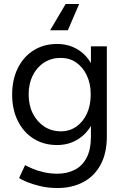

<svg xmlns="http://www.w3.org/2000/svg" viewBox="-20 -733 627 965"><path d="M270 212Q222 212 182.5 202.5Q143 193 115.5 181.5Q88 170 76 162L106 97Q119 104 143 114.5Q167 125 199.5 132.5Q232 140 269 140Q317 140 355.5 120.5Q394 101 415.5 59.5Q437 18 437 -47V-100Q410 -55 366 -29.5Q322 -4 267 -4Q200 -4 149 -36Q98 -68 69.5 -125.5Q41 -183 41 -257Q41 -333 69.5 -390.5Q98 -448 149 -480Q200 -512 267 -512Q322 -512 366 -487Q410 -462 437 -416V-500H517V-48Q517 38 485 96Q453 154 397 183Q341 212 270 212ZM286 -73Q330 -73 364 -97Q398 -121 417 -162.5Q436 -204 436 -259Q436 -312 416.5 -353.5Q397 -395 363.5 -418.5Q330 -442 285 -442Q238 -442 201.5 -418.5Q165 -395 144.5 -353.5Q124 -312 124 -259Q124 -204 145 -162.5Q166 -121 202.5 -97Q239 -73 286 -73ZM378 -713 321 -581H232L310 -713Z"/></svg>

Font: Figtree Light
Style: Regular
Weight: 400
Version: Version 2.002